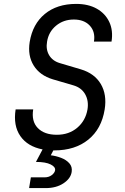

<svg xmlns="http://www.w3.org/2000/svg" viewBox="-20 -760 640 983"><path d="M129 203 138 148H208Q230 148 245 136.5Q260 125 262 112Q265 95 239.5 82Q214 69 164 69L198 5Q121 -10 84 -63.5Q47 -117 60 -200H150Q140 -139 173.5 -104.5Q207 -70 271 -70Q333 -70 375.5 -106Q418 -142 428 -200Q435 -244 416 -277.5Q397 -311 356 -323L250 -354Q184 -374 152.5 -424.5Q121 -475 132 -545Q147 -637 209.5 -688.5Q272 -740 370 -740Q432 -740 475.5 -715.5Q519 -691 539.5 -647.5Q560 -604 551 -547H461Q469 -597 440 -628.5Q411 -660 358 -660Q305 -660 267 -628.5Q229 -597 221 -547Q214 -507 231.5 -477.5Q249 -448 286 -437L394 -405Q464 -384 496 -330Q528 -276 516 -200Q500 -100 432 -45Q364 10 258 10H253L240 35Q266 38 292.5 48Q319 58 335 76Q351 94 347 120Q342 154 305 178.5Q268 203 214 203Z"/></svg>

Font: JetBrains Mono NL
Style: Italic
Weight: 400
Italic angle: -9°
Monospace: yes
Designer: Philipp Nurullin, Konstantin Bulenkov
Foundry: JetBrains
Version: Version 2.305; ttfautohint (v1.8.4.7-5d5b)